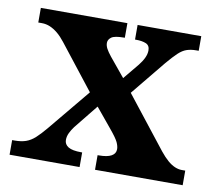

<svg xmlns="http://www.w3.org/2000/svg" viewBox="-65 -611 776 686"><g transform="rotate(10 323.0 -268.0)"><path d="M11 0V-53H20Q44 -53 61 -59Q78 -65 93.5 -79Q109 -93 129 -117L255 -269.3L129 -430Q115 -448 101 -459.5Q87 -471 72.8 -477Q58.5 -483 43.2 -483H30V-536H344V-483H341Q307 -483 295.5 -474.5Q284 -466 284 -454Q284 -444 289.5 -433.5Q295 -423 307 -408L363 -340L410 -397Q422 -412 428.5 -426Q435 -440 435 -453Q435 -471 421 -477Q407 -483 384 -483H381V-536H612V-483H603Q584 -483 569 -478Q554 -473 539 -459Q524 -445 502 -419L399 -293L546 -106Q561 -87.4 574.5 -75.7Q588 -64 601 -58.5Q614 -53 626 -53H639V0H321V-53H326Q356 -53 371 -61.5Q386 -70 386 -86Q386 -97 379.5 -111Q373 -125 348 -155L291 -224L221 -137Q212 -125 206 -112.5Q200 -100 200 -87Q200 -71 214.5 -62Q229 -53 262 -53H265V0Z"/></g></svg>

Font: Noto Serif Tamil
Style: Italic
Weight: 400
Italic angle: -12°
Designer: Indian Type Foundry, Tom Grace, and the Monotype Design Team
Foundry: Monotype Imaging Inc.
Version: Version 2.003